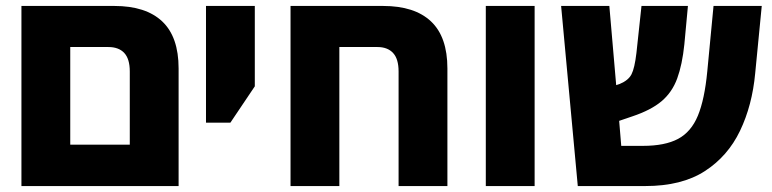

<svg xmlns="http://www.w3.org/2000/svg" viewBox="-20 -625 2593 645"><path d="M52 0V-605H364Q470 -605 525 -553Q580 -501 580 -395V0ZM216 -139H416V-385Q416 -427 397.5 -447Q379 -467 344 -467H216Z M672 -213V-605H836V-335L754 -213Z M1267 -605Q1373 -605 1428 -553Q1483 -501 1483 -395V0H1319V-385Q1319 -427 1300.5 -447Q1282 -467 1248 -467H1120V0H956V-605Z M1612 0V-605H1776V0Z M1921 0 1865 -605H2027L2050 -339L2062 -343Q2091 -355 2101.5 -375.5Q2112 -396 2118 -447L2135 -605H2291L2279 -476Q2272 -408 2255 -361.5Q2238 -315 2202.5 -285Q2167 -255 2104 -234L2060 -219L2067 -135H2140Q2214 -135 2258 -158.5Q2302 -182 2324.5 -236.5Q2347 -291 2356 -385L2377 -605H2539L2517 -379Q2507 -271 2466 -185.5Q2425 -100 2347.5 -50Q2270 0 2148 0Z"/></svg>

Font: Noto Sans Hebrew SemiCondensed ExtraBold
Style: Regular
Weight: 800
Width: 4
Designer: Monotype Design Team
Foundry: Monotype Imaging Inc.
Version: Version 2.004; ttfautohint (v1.8.4.7-5d5b)